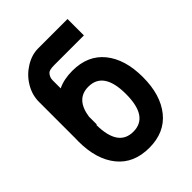

<svg xmlns="http://www.w3.org/2000/svg" viewBox="-215 -848 971 971"><g transform="rotate(-45 270.0 -362.5)"><path d="M233.4 -739.3C202.6 -739.3 172.9 -730 143.6 -711.9C114.3 -693.8 90.3 -669.9 72.3 -639.6C54.2 -609.4 45.4 -578.1 45.4 -545.4V-284.7C44.9 -277.3 44.9 -270 44.9 -262.2C44.9 -176.3 65.4 -108.9 105.5 -59.6C145.5 -10.3 202.1 14.2 275.9 14.2C349.1 14.2 405.8 -10.7 445.8 -60.5C485.8 -110.4 505.9 -177.2 505.9 -262.2C505.9 -347.2 485.8 -414.1 445.8 -463.4C405.8 -512.7 349.1 -537.1 275.9 -537.1C236.3 -537.1 201.2 -530.3 171.4 -515.6V-573.2C171.4 -588.4 176.8 -601.6 187.5 -612.3C194.3 -619.1 210 -622.1 233.4 -622.1H443.8V-739.3ZM168 -257.3H171.4V-314C182.1 -386.2 216.8 -422.9 276.4 -422.9C348.6 -422.9 384.8 -369.1 384.8 -262.2C384.8 -154.3 348.6 -100.6 276.4 -100.6C205.1 -100.6 168.9 -152.8 168 -257.3Z"/></g></svg>

Font: Tuffy
Style: Bold
Weight: 700
Designer: Thatcher Ulrich, Karoly Barta, Michael Everson
Version: Version 001.270